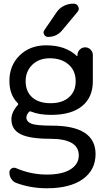

<svg xmlns="http://www.w3.org/2000/svg" viewBox="-20 -800 559 1027"><path d="M117.2 -365.2Q117.2 -310.5 152.3 -279.3Q187.5 -248 251 -248Q313.5 -248 349.1 -279.8Q384.8 -311.5 384.8 -365.2Q384.8 -421.9 346.7 -455.1Q308.6 -488.3 246.1 -488.3Q188.5 -488.3 152.8 -453.6Q117.2 -418.9 117.2 -365.2ZM230.5 133.8Q312.5 133.8 356.9 106Q401.4 78.1 401.4 31.2Q401.4 -57.6 249 -57.6Q138.7 -57.6 89.8 -82.5Q41 -107.4 41 -162.1Q41 -200.2 75.2 -238.3Q80.1 -244.1 74.2 -249Q30.3 -293 30.3 -367.2Q30.3 -450.2 85.4 -503.9Q140.6 -557.6 226.6 -557.6Q330.1 -557.6 390.6 -501Q391.6 -500 393.1 -500.5Q394.5 -501 394.5 -502.9V-505.9Q394.5 -522.5 406.7 -534.7Q418.9 -546.9 435.5 -546.9Q452.1 -546.9 464.4 -534.7Q476.6 -522.5 476.6 -505.9V-365.2Q476.6 -279.3 418.9 -232.4Q361.3 -185.5 252.9 -185.5Q189.5 -185.5 146.5 -203.1Q139.6 -206.1 134.8 -201.2Q121.1 -185.5 121.1 -171.9Q121.1 -149.4 147.5 -138.7Q173.8 -127.9 257.8 -127.9Q490.2 -127.9 491.2 23.4Q491.2 109.4 422.9 158.2Q354.5 207 230.5 207Q143.6 207 67.4 178.7Q50.8 172.9 40.5 157.2Q30.3 141.6 30.3 123Q30.3 108.4 42 101.1Q53.7 93.8 66.4 99.6Q145.5 133.8 230.5 133.8ZM374 -780.3Q391.6 -780.3 398.4 -764.6Q401.4 -758.8 401.4 -752.9Q401.4 -744.1 394.5 -736.3L311.5 -636.7Q282.2 -602.5 237.3 -602.5Q222.7 -602.5 215.8 -615.2Q212.9 -621.1 212.9 -627Q212.9 -632.8 217.8 -639.6L281.2 -732.4Q295.9 -754.9 319.8 -767.6Q343.8 -780.3 371.1 -780.3Z"/></svg>

Font: Gen Jyuu Gothic Regular
Style: Regular
Weight: 400
Designer: [Source Han Sans]
Ryoko NISHIZUKA  (kana & ideographs); Paul D. Hunt (Latin, Greek & Cyrillic); Wenlong ZHANG  (bopomofo
Version: Version 1.002.20150607